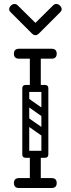

<svg xmlns="http://www.w3.org/2000/svg" viewBox="-20 -945 355 965"><path d="M157 -486Q130 -486 130 -512V-671Q130 -697 157 -697Q185 -697 185 -671V-512Q185 -486 157 -486ZM76 -650Q50 -650 50 -675Q50 -700 76 -700H239Q265 -700 265 -675Q265 -650 239 -650ZM76 0Q50 0 50 -25Q50 -50 76 -50H239Q265 -50 265 -25Q265 0 239 0ZM92 -501Q92 -518 109 -518H206Q223 -518 223 -501Q223 -483 207 -483H109Q102 -483 97 -487.5Q92 -492 92 -501ZM92 -170Q92 -187 109 -187H206Q223 -187 223 -170Q223 -152 207 -152H109Q102 -152 97 -156.5Q92 -161 92 -170ZM157 -3Q130 -3 130 -29V-158Q130 -184 157 -184Q185 -184 185 -158V-29Q185 -3 157 -3ZM98 -350Q108 -363 121 -354L215 -288Q229 -279 218 -263Q208 -250 195 -259L101 -325Q96 -329 94.5 -336Q93 -343 98 -350ZM98 -448Q108 -461 121 -452L215 -386Q229 -377 218 -361Q208 -348 195 -357L101 -423Q96 -427 94.5 -434Q93 -441 98 -448ZM205 -152Q188 -152 188 -169V-501Q188 -518 205 -518Q223 -518 223 -502V-170Q223 -152 205 -152ZM109 -152Q92 -152 92 -169V-501Q92 -518 109 -518Q127 -518 127 -502V-170Q127 -152 109 -152ZM68 -919 158 -830 248 -919Q254 -925 263 -925Q273 -925 281 -917Q290 -908 290 -899Q290 -891 283 -884L176 -777Q167 -768 158 -768Q149 -768 140 -777L33 -884Q26 -891 26 -899Q26 -908 35 -917Q43 -925 53 -925Q62 -925 68 -919Z"/></svg>

Font: Agu Display Uzo
Style: Regular
Weight: 400
Designer: Oluwaseun Badejo
Version: Version 1.103